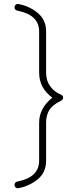

<svg xmlns="http://www.w3.org/2000/svg" viewBox="-20 -836 416 991"><path d="M76 135Q68 137 61.5 132Q55 127 55 118Q55 103 74 100Q182 78 182 -7V-203Q182 -277 250 -332Q182 -382 182 -461V-673Q182 -758 74 -780Q55 -783 55 -798Q55 -807 61.5 -812Q68 -817 76 -815Q131 -805 174.5 -769.5Q218 -734 218 -673V-460Q218 -419 239.5 -390Q261 -361 294 -348Q306 -343 306 -332Q306 -322 295 -316Q251 -295 234.5 -268Q218 -241 218 -204V-7Q218 54 174.5 89.5Q131 125 76 135Z"/></svg>

Font: Comic Neue Light
Style: Regular
Weight: 300
Designer: Craig Rozynski
Foundry: Craig Rozynski
Version: Version 2.003